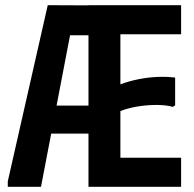

<svg xmlns="http://www.w3.org/2000/svg" viewBox="-20 -720 746 740"><path d="M10 0V-21L164 -700L397 -699V-584H250L138 0ZM132 -313H405V-205H132ZM678 -700V-588H444V-395Q476 -407 513 -414.5Q550 -422 586.5 -423.5Q623 -425 655 -421V-314L646 -308Q622 -315 588 -315.5Q554 -316 516 -310.5Q478 -305 444 -292V-112H678V0H321V-700Z"/></svg>

Font: Phudu Medium
Style: Regular
Weight: 500
Version: Version 1.005;gftools[0.9.23]